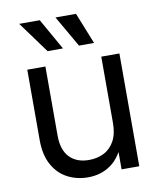

<svg xmlns="http://www.w3.org/2000/svg" viewBox="-84 -801 724 876"><g transform="rotate(-10 278.5 -363.0)"><path d="M253.4 9.3Q201.2 9.3 158.2 -13.4Q115.2 -36.1 90.1 -82Q64.9 -127.9 64.9 -196.3V-522.5H148.9V-202.1Q148.9 -136.2 181.4 -102.1Q213.9 -67.9 271.5 -67.9Q309.6 -67.9 340.3 -83.3Q371.1 -98.6 389.4 -131.6Q407.7 -164.6 407.7 -214.8V-522.5H491.7V0H409.7V-126.5H430.7Q405.3 -55.7 359.9 -23.2Q314.5 9.3 253.4 9.3ZM316.4 -589.8 232.9 -734.9H328.1L386.2 -589.8ZM170.9 -589.8 64.9 -734.9H160.2L242.2 -589.8Z"/></g></svg>

Font: Inter 28pt
Style: Regular
Weight: 400
Designer: Rasmus Andersson
Foundry: rsms
Version: Version 4.001;git-66647c0bb